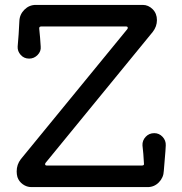

<svg xmlns="http://www.w3.org/2000/svg" viewBox="-20 -748 744 783"><path d="M582 15H108Q89 15 73 3.5Q57 -8 51 -26Q48 -37 48 -49Q48 -77 65 -99L499 -629Q501 -631 501 -635Q501 -640 494 -640H148Q139 -640 140 -631Q142 -612 143.5 -593.5Q145 -575 146 -558Q148 -539 133.5 -524Q119 -509 99 -509Q78 -509 64.5 -524Q51 -539 52 -558Q54 -581 56 -608Q58 -635 59 -662Q60 -689 79.5 -708.5Q99 -728 126 -728H562Q585 -728 602.5 -710.5Q620 -693 620 -666Q620 -640 603 -618L166 -84Q164 -82 164 -78Q164 -73 171 -73H559Q569 -73 567 -82Q566 -102 564.5 -120.5Q563 -139 561 -155Q560 -175 574 -190Q588 -205 609 -205Q629 -205 643 -190Q657 -175 656 -155Q655 -132 652.5 -105.5Q650 -79 648 -51Q647 -24 628 -4.5Q609 15 582 15Z"/></svg>

Font: Kiwi Maru Medium
Style: Regular
Weight: 500
Designer: Hiroki-Chan
Version: Version 1.100